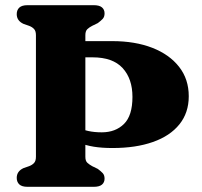

<svg xmlns="http://www.w3.org/2000/svg" viewBox="-20 -720 778 740"><path d="M235 -499V-561.5H413Q500.5 -561.5 566.8 -535.8Q633 -510 670.2 -462.5Q707.5 -415 707.5 -349Q707.5 -285.5 671.5 -240.8Q635.5 -196 569.5 -172.8Q503.5 -149.5 414 -149.5Q372.5 -149.5 341.8 -154.5Q311 -159.5 284.8 -170Q258.5 -180.5 231 -196L239 -250Q258.5 -238 278.2 -229Q298 -220 320.8 -215Q343.5 -210 372.5 -210Q425 -210 457.8 -242.2Q490.5 -274.5 490.5 -346.5Q490.5 -416.5 452.5 -457.8Q414.5 -499 337 -499ZM309 -115.5Q309 -99.5 316.8 -92.5Q324.5 -85.5 335.5 -79.5L357 -69Q368.5 -60.5 375.8 -52.8Q383 -45 383 -31.5Q383 -17 373 -8.5Q363 0 341.5 0H86Q64.5 0 54.5 -9.2Q44.5 -18.5 44.5 -34.5Q44.5 -60 70.5 -72L92 -79.5Q104 -84 111.2 -91.8Q118.5 -99.5 118.5 -115.5V-584.5Q118.5 -600.5 111.2 -608.2Q104 -616 92 -620.5L70.5 -628Q44.5 -640 44.5 -665.5Q44.5 -681.5 54.5 -690.8Q64.5 -700 86 -700H341.5Q363 -700 373 -691.5Q383 -683 383 -668.5Q383 -655 375.8 -647.2Q368.5 -639.5 357 -631L335.5 -620.5Q324.5 -615 316.8 -607.8Q309 -600.5 309 -584.5Z"/></svg>

Font: Fraunces 28pt Soft Wonky
Style: Bold
Weight: 700
Version: Version 1.000;[b76b70a41]